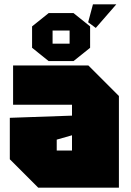

<svg xmlns="http://www.w3.org/2000/svg" viewBox="-20 -860 600 880"><path d="M25 -130V-320L310 -330V-380H40V-560H385L525 -420V0H155ZM240 -220V-170H310V-240ZM127 -641V-739L203 -800H317L393 -739V-641L317 -580H203ZM221 -660H299V-720H221ZM419 -732 384 -758 406 -840H513Z"/></svg>

Font: Tektur SemiCondensed Black
Style: Regular
Weight: 900
Width: 4
Designer: Adam Jagosz
Foundry: Adam Jagosz
Version: Version 1.005;gftools[0.9.30]